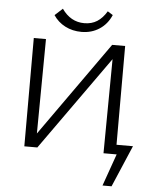

<svg xmlns="http://www.w3.org/2000/svg" viewBox="-66 -912 928 1162"><g transform="rotate(5 398.0 -331.5)"><path d="M109 -658H183L178 -84L585 -658H664V-58H764L656 195H601L670 0H590L595 -572L188 0H109ZM269 -850Q322 -774 405 -774Q450 -774 483 -795Q516 -816 541 -858L573 -838Q549 -782 501.5 -751Q454 -720 393 -720Q338 -720 293.5 -743Q249 -766 222 -807Z"/></g></svg>

Font: QiushuiShotai Bright
Style: Regular
Weight: 400
Designer: Christian Thalmann (Catharsis Fonts)
Version: Version 1.250;